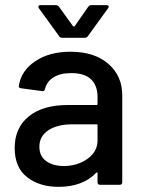

<svg xmlns="http://www.w3.org/2000/svg" viewBox="-20 -718 562 746"><path d="M455 -348V-10Q455 0 445 0H369Q359 0 359 -10V-45Q359 -50 354 -47Q302 8 207 8Q134 8 85.5 -29.5Q37 -67 37 -143Q37 -221 91.5 -265.5Q146 -310 244 -310H355Q359 -310 359 -314V-341Q359 -385 334 -409.5Q309 -434 257 -434Q214 -434 188 -417.5Q162 -401 155 -373Q153 -362 144 -364L62 -375Q52 -377 53 -383Q61 -442 116 -479.5Q171 -517 254 -517Q347 -517 401 -470Q455 -423 455 -348ZM359 -172V-231Q359 -235 355 -235H262Q203 -235 168 -212Q133 -189 133 -148Q133 -111 159.5 -92Q186 -73 228 -73Q281 -73 320 -101Q359 -129 359 -172ZM129 -692Q129 -694 131 -696Q133 -698 137 -698H197Q205 -698 209 -692L264 -616Q265 -615 267 -615Q269 -615 270 -616L323 -692Q327 -698 335 -698H394Q400 -698 402 -694.5Q404 -691 400 -686L321 -577Q317 -571 308 -571H223Q214 -571 210 -577L131 -686Q129 -688 129 -692Z"/></svg>

Font: BarlowMedium
Style: Regular
Weight: 500
Designer: Jeremy Tribby
Foundry: Tribby Type
Version: Version 1.422